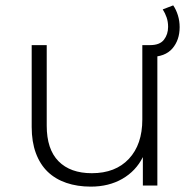

<svg xmlns="http://www.w3.org/2000/svg" viewBox="-20 -691 714 715"><path d="M318 4Q268 4 227 -10Q186 -24 157.5 -51.5Q129 -79 113.5 -121Q98 -163 98 -218V-523H154V-223Q154 -135 198 -90.5Q242 -46 322 -46Q410 -46 460 -99.5Q510 -153 510 -246V-523H566V0H512V-106Q486 -54 435.5 -25Q385 4 318 4ZM525 -479V-523H539Q575 -523 590.5 -543Q606 -563 606 -591Q606 -610 600.5 -626Q595 -642 586 -656L625 -671Q636 -655 642.5 -634Q649 -613 649 -590Q649 -542 622 -510.5Q595 -479 539 -479Z"/></svg>

Font: Montserrat-Alt1 Light
Style: Regular
Weight: 300
Designer: Differentunic
Foundry: Differentunic
Version: Version 7.222